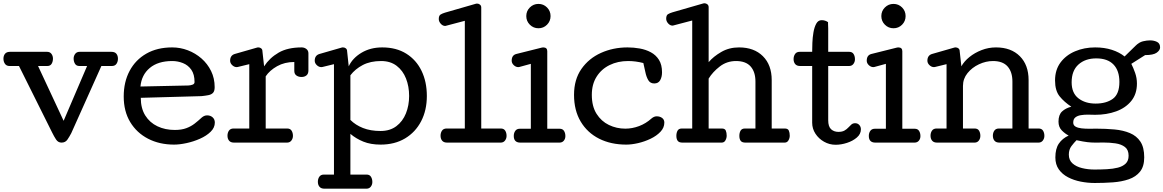

<svg xmlns="http://www.w3.org/2000/svg" viewBox="-20 -869 7089 1170"><path d="M355 0Q334 0 321.5 -19Q309.1 -38.1 297.9 -61L95.7 -466.8H38.1Q19.5 -466.8 10.3 -480Q1 -493.2 1 -511.2Q1 -529.8 10.7 -541.5Q20.5 -553.2 41 -553.2H267.1Q284.2 -553.2 293.5 -540.8Q302.7 -528.3 302.7 -512.2Q302.7 -494.1 294.7 -480.5Q286.6 -466.8 268.1 -466.8H211.9L367.7 -132.8L510.7 -466.8H463.9Q445.3 -466.8 437 -480.5Q428.7 -494.1 428.7 -512.2Q428.7 -528.3 438.2 -540.8Q447.8 -553.2 464.8 -553.2H658.7Q679.7 -553.2 689.2 -541.5Q698.7 -529.8 698.7 -511.2Q698.7 -493.2 689.7 -480Q680.7 -466.8 661.6 -466.8H597.7L414.1 -57.1Q403.3 -36.6 390.9 -18.3Q378.4 0 355 0Z M1041 12.2Q951.7 12.2 882.3 -23.7Q813 -59.6 773.4 -125.2Q733.9 -190.9 733.9 -280.8Q733.9 -369.6 769.8 -437Q805.7 -504.4 871.8 -542.2Q938 -580.1 1029.3 -580.1Q1078.6 -580.1 1124.8 -562.5Q1170.9 -544.9 1207.8 -512.7Q1244.6 -480.5 1266.4 -436Q1288.1 -391.6 1288.1 -337.9Q1288.1 -313.5 1277.8 -303Q1267.6 -292.5 1249.5 -289.1Q1231.4 -285.6 1208 -283.2L837.9 -272.9Q837.9 -209 865.2 -165.3Q892.6 -121.6 939.5 -99.4Q986.3 -77.1 1044.9 -77.1Q1086.4 -77.1 1115.2 -87.9Q1144 -98.6 1166.3 -116Q1188.5 -133.3 1210 -153.3Q1225.1 -166 1242.2 -166Q1262.2 -166 1275.6 -154.1Q1289.1 -142.1 1289.1 -122.1Q1289.1 -90.8 1263.4 -65.9Q1237.8 -41 1198.7 -23.7Q1159.7 -6.3 1117.2 2.9Q1074.7 12.2 1041 12.2ZM835.9 -341.8 1129.4 -348.1Q1143.1 -349.1 1154.3 -353.5Q1165.5 -357.9 1165.5 -369.1Q1165.5 -416 1145.8 -444.1Q1126 -472.2 1094.7 -484.6Q1063.5 -497.1 1029.3 -497.1Q942.9 -497.1 892.6 -454.8Q842.3 -412.6 835.9 -341.8Z M1406.2 0Q1385.7 0 1376 -11.7Q1366.2 -23.4 1366.2 -42Q1366.2 -60.1 1375.2 -73Q1384.3 -85.9 1403.3 -85.9H1499V-478L1429.2 -460.9Q1426.3 -460 1422.4 -460Q1407.7 -460 1395 -471.9Q1382.3 -483.9 1382.3 -499Q1382.3 -531.2 1410.2 -540L1546.4 -579.1Q1548.8 -579.1 1549.1 -579.6Q1549.3 -580.1 1551.3 -580.1H1554.2Q1564.5 -580.1 1571.8 -574Q1579.1 -567.9 1579.1 -557.1L1589.4 -464.8Q1623 -516.6 1678 -548.3Q1732.9 -580.1 1818.4 -580.1Q1834.5 -580.1 1846.9 -570.6Q1859.4 -561 1859.4 -543.9V-439.9Q1859.4 -419.4 1847.7 -409.7Q1835.9 -399.9 1817.4 -399.9Q1799.3 -399.9 1786.4 -408.9Q1773.4 -418 1773.4 -437V-491.2Q1714.4 -491.2 1668.7 -465.6Q1623 -439.9 1599.1 -403.8V-85.9H1730Q1748.5 -85.9 1756.8 -72.8Q1765.1 -59.6 1765.1 -41Q1765.1 -24.9 1755.6 -12.5Q1746.1 0 1729 0Z M1957 280.8Q1936.5 280.8 1926.8 269Q1917 257.3 1917 238.8Q1917 220.7 1926 207.8Q1935.1 194.8 1954.1 194.8H2015.1V-478L1945.3 -460.9Q1942.4 -460 1938 -460Q1923.3 -460 1910.6 -471.9Q1897.9 -483.9 1897.9 -499Q1897.9 -531.2 1926.3 -540L2062 -579.1Q2064.5 -579.1 2064.7 -579.6Q2064.9 -580.1 2066.9 -580.1H2070.3Q2080.6 -580.1 2087.9 -574Q2095.2 -567.9 2095.2 -557.1L2105 -464.8Q2128.4 -515.1 2182.9 -547.6Q2237.3 -580.1 2309.1 -580.1Q2395 -580.1 2455.8 -542Q2516.6 -503.9 2548.8 -437.3Q2581.1 -370.6 2581.1 -284.2Q2581.1 -197.3 2546.4 -130.4Q2511.7 -63.5 2448.5 -25.6Q2385.3 12.2 2299.3 12.2Q2238.8 12.2 2194.3 -5.9Q2149.9 -23.9 2115.2 -53.2V194.8H2213.9Q2232.4 194.8 2240.7 208.3Q2249 221.7 2249 240.2Q2249 256.3 2239.5 268.6Q2230 280.8 2212.9 280.8ZM2299.3 -70.8Q2356.4 -70.8 2395.3 -100.1Q2434.1 -129.4 2453.6 -178Q2473.1 -226.6 2473.1 -284.2Q2473.1 -342.3 2454.1 -390.6Q2435.1 -439 2397 -468Q2358.9 -497.1 2302.2 -497.1Q2237.3 -497.1 2190.9 -472.9Q2144.5 -448.7 2115.2 -410.2V-138.2Q2146.5 -106.9 2192.1 -88.9Q2237.8 -70.8 2299.3 -70.8Z M2704.6 0Q2684.1 0 2674.3 -11.7Q2664.6 -23.4 2664.6 -42Q2664.6 -60.1 2673.6 -73Q2682.6 -85.9 2701.7 -85.9H2812.5V-742.2L2697.8 -711.9Q2695.8 -711.9 2695.6 -711.4Q2695.3 -710.9 2692.9 -710.9Q2677.7 -710.9 2665.8 -724.4Q2653.8 -737.8 2653.8 -752.9Q2653.8 -773.9 2664.8 -780.5Q2675.8 -787.1 2691.9 -792L2879.9 -846.2Q2882.8 -847.2 2886.7 -847.2Q2897 -847.2 2904.8 -840.8Q2912.6 -834.5 2912.6 -823.2V-85.9H3031.7Q3050.3 -85.9 3058.6 -72.8Q3066.9 -59.6 3066.9 -41Q3066.9 -24.9 3057.4 -12.5Q3047.9 0 3030.8 0Z M3261.2 -696.8Q3230.5 -696.8 3208.7 -718.5Q3187 -740.2 3187 -771Q3187 -801.8 3208.7 -823.5Q3230.5 -845.2 3261.2 -845.2Q3292 -845.2 3313.5 -823.5Q3335 -801.8 3335 -771Q3335 -740.2 3313.5 -718.5Q3292 -696.8 3261.2 -696.8ZM3150.9 0Q3110.8 0 3110.8 -40.5Q3110.8 -58.6 3119.9 -71.5Q3128.9 -84.5 3147.9 -84.5H3214.8V-480L3145 -460.9Q3142.1 -460 3138.2 -460Q3123.5 -460 3110.8 -471.9Q3098.1 -483.9 3098.1 -499Q3098.1 -532.7 3126 -540L3282.2 -579.1Q3286.1 -580.1 3290 -580.1Q3314.9 -580.1 3314.9 -557.1V-84.5H3390.1Q3408.7 -84.5 3417 -71.3Q3425.3 -58.1 3425.3 -39.6Q3425.3 -23.4 3415.8 -11.7Q3406.2 0 3389.2 0Z M3796.4 12.2Q3702.6 12.2 3630.9 -23.9Q3559.1 -60.1 3518.6 -128.2Q3478 -196.3 3478 -291Q3478 -384.3 3522.9 -448.7Q3567.9 -513.2 3642.1 -546.6Q3716.3 -580.1 3804.2 -580.1Q3841.3 -580.1 3878.4 -573.5Q3915.5 -566.9 3946.3 -550.3Q3977.1 -533.7 3995.6 -504.2Q4014.2 -474.6 4014.2 -428.7Q4014.2 -399.9 4002.9 -380.1Q3991.7 -360.4 3966.8 -360.4Q3942.4 -360.4 3930.4 -380.6Q3918.5 -400.9 3912.6 -429.9Q3906.7 -459 3900.4 -484.9Q3853.5 -497.1 3807.6 -497.1Q3744.6 -497.1 3694.6 -472.4Q3644.5 -447.8 3615.5 -401.6Q3586.4 -355.5 3586.4 -291Q3586.4 -221.2 3615.2 -175.5Q3644 -129.9 3690.7 -107.4Q3737.3 -85 3790.5 -85Q3832.5 -85 3874.3 -100.6Q3916 -116.2 3950.7 -147.5Q3965.8 -160.2 3981.4 -160.2Q4001.5 -160.2 4014.9 -150.1Q4028.3 -140.1 4028.3 -122.1Q4028.3 -90.8 4004.6 -65.9Q3981 -41 3944.3 -23.4Q3907.7 -5.9 3868.2 3.2Q3828.6 12.2 3796.4 12.2Z M4138.7 0Q4117.7 0 4109.6 -11Q4101.6 -22 4101.6 -41Q4101.6 -59.6 4108.9 -72.8Q4116.2 -85.9 4135.3 -85.9H4198.2V-744.1L4083.5 -713.9Q4081.5 -713.9 4081.3 -713.4Q4081.1 -712.9 4078.6 -712.9Q4063.5 -712.9 4051.5 -726.3Q4039.6 -739.7 4039.6 -754.9Q4039.6 -775.9 4050.5 -782.5Q4061.5 -789.1 4077.6 -793.9L4265.6 -848.1Q4268.6 -849.1 4272.5 -849.1Q4282.7 -849.1 4290.5 -842.8Q4298.3 -836.4 4298.3 -825.2V-490.2Q4327.1 -524.4 4375 -552.2Q4422.9 -580.1 4483.4 -580.1Q4575.2 -580.1 4628.9 -526.6Q4682.6 -473.1 4682.6 -380.9V-85.9H4762.2Q4781.2 -85.9 4786.9 -73.2Q4792.5 -60.5 4792.5 -42Q4792.5 -27.3 4784.7 -13.7Q4776.9 0 4761.2 0H4522.5Q4501.5 0 4493.4 -11Q4485.4 -22 4485.4 -41Q4485.4 -59.6 4492.9 -72.8Q4500.5 -85.9 4519.5 -85.9H4583.5V-372.1Q4583.5 -430.7 4554.2 -463.9Q4524.9 -497.1 4465.3 -497.1Q4409.2 -497.1 4366.2 -463.9Q4323.2 -430.7 4298.3 -390.1V-85.9H4378.4Q4397.5 -85.9 4402.8 -73.2Q4408.2 -60.5 4408.2 -42Q4408.2 -27.3 4400.6 -13.7Q4393.1 0 4377.4 0Z M5072.3 13.2Q5034.2 13.2 5001.5 -5.4Q4968.8 -23.9 4949 -54.4Q4929.2 -85 4929.2 -121.1V-466.8H4856Q4835.4 -466.8 4825.7 -478.5Q4815.9 -490.2 4815.9 -508.8Q4815.9 -526.9 4825 -540Q4834 -553.2 4853 -553.2H4929.2Q4929.2 -575.7 4930.4 -607.9Q4931.6 -640.1 4937 -671.9Q4942.4 -703.6 4954.1 -724.9Q4965.8 -746.1 4986.8 -746.1Q5008.8 -746.1 5025.9 -733.9V-724.1Q5025.9 -717.8 5026.4 -710Q5026.9 -702.1 5026.9 -695.3V-553.2H5154.8Q5173.3 -553.2 5181.6 -539.8Q5189.9 -526.4 5189.9 -507.8Q5189.9 -491.7 5180.4 -479.2Q5170.9 -466.8 5153.8 -466.8H5026.9V-136.2Q5026.9 -97.7 5044.4 -81.5Q5062 -65.4 5088.9 -65.4Q5112.3 -65.4 5126.2 -73.5Q5140.1 -81.5 5149.4 -91.8Q5158.7 -102.1 5168 -110.1Q5177.2 -118.2 5190.9 -118.2Q5206.5 -118.2 5216.3 -107.4Q5226.1 -96.7 5226.1 -81.1Q5226.1 -52.2 5201.4 -31Q5176.8 -9.8 5141.1 1.7Q5105.5 13.2 5072.3 13.2Z M5424.8 -696.8Q5394 -696.8 5372.3 -718.5Q5350.6 -740.2 5350.6 -771Q5350.6 -801.8 5372.3 -823.5Q5394 -845.2 5424.8 -845.2Q5455.6 -845.2 5477.1 -823.5Q5498.5 -801.8 5498.5 -771Q5498.5 -740.2 5477.1 -718.5Q5455.6 -696.8 5424.8 -696.8ZM5314.5 0Q5274.4 0 5274.4 -40.5Q5274.4 -58.6 5283.4 -71.5Q5292.5 -84.5 5311.5 -84.5H5378.4V-480L5308.6 -460.9Q5305.7 -460 5301.8 -460Q5287.1 -460 5274.4 -471.9Q5261.7 -483.9 5261.7 -499Q5261.7 -532.7 5289.6 -540L5445.8 -579.1Q5449.7 -580.1 5453.6 -580.1Q5478.5 -580.1 5478.5 -557.1V-84.5H5553.7Q5572.3 -84.5 5580.6 -71.3Q5588.9 -58.1 5588.9 -39.6Q5588.9 -23.4 5579.3 -11.7Q5569.8 0 5552.7 0Z M5690.4 0Q5669.9 0 5660.2 -11.7Q5650.4 -23.4 5650.4 -42Q5650.4 -60.1 5659.4 -73Q5668.5 -85.9 5687.5 -85.9H5748V-478L5678.2 -460.9Q5675.3 -460 5671.4 -460Q5656.7 -460 5644 -471.9Q5631.3 -483.9 5631.3 -499Q5631.3 -531.2 5659.2 -540L5795.4 -579.1Q5797.9 -579.1 5798.1 -579.6Q5798.3 -580.1 5800.3 -580.1H5803.2Q5813.5 -580.1 5820.8 -574Q5828.1 -567.9 5828.1 -557.1L5838.4 -464.8Q5855 -495.1 5887.2 -521.2Q5919.4 -547.4 5961.4 -563.7Q6003.4 -580.1 6049.3 -580.1Q6141.1 -580.1 6194.6 -526.6Q6248 -473.1 6248 -380.9V-85.9H6309.1Q6327.6 -85.9 6335.9 -72.8Q6344.2 -59.6 6344.2 -41Q6344.2 -24.9 6334.7 -12.5Q6325.2 0 6308.1 0H6070.3Q6049.8 0 6040 -11.7Q6030.3 -23.4 6030.3 -42Q6030.3 -60.1 6039.3 -73Q6048.3 -85.9 6067.4 -85.9H6149.4V-372.1Q6149.4 -430.7 6120.1 -463.9Q6090.8 -497.1 6031.2 -497.1Q5987.8 -497.1 5945.6 -477.3Q5903.3 -457.5 5875.7 -423.3Q5848.1 -389.2 5848.1 -345.2V-85.9H5919.4Q5938 -85.9 5946 -72.8Q5954.1 -59.6 5954.1 -41Q5954.1 -24.9 5944.8 -12.5Q5935.5 0 5918.5 0Z M6651.4 246.1Q6608.4 246.1 6565.9 237.8Q6523.4 229.5 6488.3 211.2Q6453.1 192.9 6432.1 163.1Q6411.1 133.3 6411.1 90.8Q6411.1 37.1 6432.4 5.9Q6453.6 -25.4 6492.2 -43Q6470.7 -53.7 6450.4 -74.2Q6430.2 -94.7 6430.2 -127.9Q6430.2 -169.4 6451.9 -189.7Q6473.6 -210 6508.3 -218.8Q6464.8 -247.6 6437 -282Q6409.2 -316.4 6409.2 -378.9Q6409.2 -443.4 6442.6 -488.3Q6476.1 -533.2 6531.7 -556.6Q6587.4 -580.1 6653.3 -580.1Q6710 -580.1 6755.4 -565.4Q6800.8 -550.8 6833 -524.9L6899.4 -589.8Q6921.4 -611.8 6945.1 -617.4Q6968.8 -623 6988.3 -623Q7011.7 -623 7030.5 -613.8Q7049.3 -604.5 7049.3 -580.1Q7049.3 -563 7028.8 -548.1Q7008.3 -533.2 6958 -533.2L6874 -480Q6886.2 -456.1 6897.2 -424.8Q6908.2 -393.6 6908.2 -359.9Q6908.2 -296.4 6873.8 -253.9Q6839.4 -211.4 6781.5 -190.4Q6723.6 -169.4 6653.3 -169.4Q6644 -169.4 6632.3 -169.9Q6620.6 -170.4 6607.9 -170.4Q6586.9 -170.4 6566.7 -167.2Q6546.4 -164.1 6533.2 -153.8Q6520 -143.6 6520 -122.1Q6520 -105.5 6534.2 -97.4Q6548.3 -89.4 6570.1 -86.9Q6591.8 -84.5 6614.3 -84.5Q6627 -84.5 6638.4 -84.7Q6649.9 -85 6659.2 -85Q6718.8 -85 6771.5 -80.1Q6824.2 -75.2 6865.2 -58.1Q6906.2 -41 6929.4 -5.9Q6952.6 29.3 6952.6 89.8Q6952.6 145 6927.2 176.8Q6901.9 208.5 6858.6 223.4Q6815.4 238.3 6761.7 242.2Q6708 246.1 6651.4 246.1ZM6656.2 -237.8Q6721.2 -237.8 6761.2 -266.8Q6801.3 -295.9 6801.3 -369.6Q6801.3 -438.5 6765.4 -475.8Q6729.5 -513.2 6660.2 -513.2Q6593.3 -513.2 6551.8 -475.8Q6510.3 -438.5 6510.3 -367.2Q6510.3 -302.2 6551.5 -270Q6592.8 -237.8 6656.2 -237.8ZM6649.4 164.1Q6688 164.1 6725.1 162.1Q6762.2 160.2 6792 152.6Q6821.8 145 6839.6 127.9Q6857.4 110.8 6857.4 80.1Q6857.4 43.9 6835.2 26.9Q6813 9.8 6777.8 4.6Q6742.7 -0.5 6704.1 -0.5Q6689 -0.5 6676.8 -0.2Q6664.6 0 6653.3 0Q6630.9 0 6606.9 -2.7Q6583 -5.4 6540 -14.6Q6524.9 0.5 6509 21.5Q6493.2 42.5 6493.2 73.2Q6493.2 106.9 6515.6 126.7Q6538.1 146.5 6573.7 155.3Q6609.4 164.1 6649.4 164.1Z"/></svg>

Font: Cutive
Style: Regular
Weight: 400
Version: Version 1.100; ttfautohint (v1.8.4.7-5d5b)